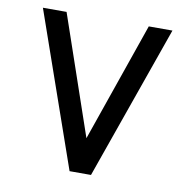

<svg xmlns="http://www.w3.org/2000/svg" viewBox="-72 -689 745 759"><g transform="rotate(10 300.0 -309.0)"><path d="M256 0 40 -618H135L299 -140L465 -618H560L342 0Z"/></g></svg>

Font: Victor Mono Thin SemiBold
Style: Regular
Weight: 600
Monospace: yes
Version: Version 1.561;gftools[0.9.30]